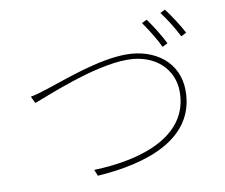

<svg xmlns="http://www.w3.org/2000/svg" viewBox="-84 -904 1168 996"><g transform="rotate(-10 500.0 -406.0)"><path d="M82 -476 99 -440C153 -458 426 -578 607 -578C757 -578 847 -484 847 -368C847 -134 592 -53 340 -45L353 -12C617 -29 878 -115 878 -368C878 -518 757 -606 606 -606C461 -606 272 -533 179 -503C140 -491 118 -483 82 -476ZM743 -765 716 -752C743 -714 781 -653 800 -612L828 -626C806 -671 769 -729 743 -765ZM845 -800 819 -787C848 -750 882 -694 905 -649L933 -663C913 -702 873 -764 845 -800Z"/></g></svg>

Font: Harano Aji Gothic TW ExtraLight
Style: Regular
Weight: 250
Foundry: Masamichi Hosoda
Version: HaranoAjiGothicTW-ExtraLight version 20230610;ttx 4.39.4